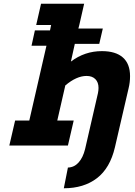

<svg xmlns="http://www.w3.org/2000/svg" viewBox="-20 -780 726 1029"><path d="M431 -760 405 -646 400 -627H531L512 -545H381L360 -450Q434 -506 526 -506Q600 -506 638.5 -472Q677 -438 677 -372Q677 -338 669 -306L596 9Q570 121 499.5 175Q429 229 322 229L344 118Q378 117 401.5 90.5Q425 64 436 19L505 -281Q508 -296 508 -309Q508 -339 491 -356Q474 -373 444 -373Q390 -373 330 -322L287 -134H375L344 0H30L61 -134H137L229 -535H149L167 -617H248L254 -646H174L200 -760Z"/></svg>

Font: Arvo
Style: Bold Italic
Weight: 700
Italic angle: -13°
Designer: Anton Koovit (Cyrillic Expansion: Cyreal)
Foundry: Anton Koovit, Yassin Baggar
Version: Version 3.000